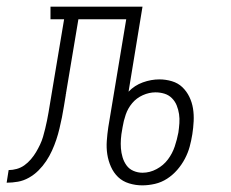

<svg xmlns="http://www.w3.org/2000/svg" viewBox="-76 -550 696 578"><path d="M352 8Q332 8 312.5 2Q293 -4 279.5 -17Q266 -30 258 -48Q250 -66 247 -85.5Q244 -105 245.5 -126Q247 -147 250 -167L304 -492H160L124 -277Q124 -277 124 -276.5Q124 -276 124 -276L123 -272Q123 -272 123 -271Q123 -270 123 -269L122 -266Q122 -266 122 -265.5Q122 -265 122 -264Q119 -247 116.5 -230.5Q114 -214 110.5 -197Q107 -180 103 -163Q99 -146 93.5 -129.5Q88 -113 80.5 -96.5Q73 -80 63 -65Q53 -50 40 -37Q27 -24 11 -15Q-5 -6 -22 -3Q-39 0 -56 0L-50 -38Q-38 -38 -25.5 -41.5Q-13 -45 -2.5 -52.5Q8 -60 17 -70.5Q26 -81 32.5 -92Q39 -103 44.5 -114.5Q50 -126 53.5 -138Q57 -150 60 -162.5Q63 -175 65.5 -187Q68 -199 70 -211Q72 -223 74 -235Q76 -247 78 -259Q80 -271 82 -283L117 -492H76V-530H353L311 -274Q329 -293 354 -302Q379 -311 404 -311Q423 -311 441.5 -305.5Q460 -300 473 -287.5Q486 -275 494 -258.5Q502 -242 505 -223.5Q508 -205 507 -185Q506 -165 503 -146Q500 -127 495 -108.5Q490 -90 480.5 -72Q471 -54 457.5 -38.5Q444 -23 427 -12Q410 -1 390.5 3.5Q371 8 352 8ZM353 -30Q375 -30 395.5 -41Q416 -52 429.5 -70Q443 -88 450 -109Q457 -130 461 -151Q463 -165 464 -179Q465 -193 463 -206.5Q461 -220 456 -232.5Q451 -245 441.5 -254.5Q432 -264 419 -268Q406 -272 392 -272Q373 -272 354 -263.5Q335 -255 322 -239.5Q309 -224 302.5 -205Q296 -186 293 -167L292 -161Q289 -146 288 -131.5Q287 -117 288 -103.5Q289 -90 293 -76.5Q297 -63 305 -52Q313 -41 326 -35.5Q339 -30 353 -30Z"/></svg>

Font: Iosevka Slab XLtEx
Style: Italic
Weight: 200
Width: 7
Italic angle: -9°
Monospace: yes
Designer: Belleve Invis
Foundry: Belleve Invis
Version: Version 11.1.0; ttfautohint (v1.8.3)